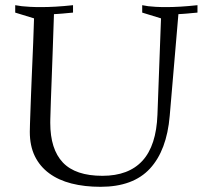

<svg xmlns="http://www.w3.org/2000/svg" viewBox="-20 -699 774 733"><path d="M38.1 -679.2Q48.8 -677.2 63.5 -675.3Q76.2 -673.8 94.5 -672.9Q112.8 -671.9 137.7 -671.9Q162.6 -671.9 192.6 -673.6Q222.7 -675.3 258.8 -679.2V-650.9Q246.1 -649.9 236.6 -648.9Q227.1 -647.9 218.8 -647.2Q210.4 -646.5 202.6 -646Q194.8 -645.5 186 -645Q183.1 -558.6 180.9 -495.8Q178.7 -433.1 177 -388.9Q175.3 -344.7 174.3 -316.4Q173.3 -288.1 172.9 -270.8Q172.4 -253.4 172.1 -244.4Q171.9 -235.4 171.9 -230Q171.9 -129.4 220 -78.6Q268.1 -27.8 371.1 -27.8Q471.2 -27.8 523.9 -85.4Q576.7 -143.1 581.1 -261.2L594.7 -628.9L522.9 -650.9V-679.2Q532.7 -677.2 545.9 -675.3Q557.1 -673.8 574.5 -672.9Q591.8 -671.9 615.7 -671.9Q639.2 -671.9 668.5 -673.6Q697.8 -675.3 733.9 -679.2V-650.9Q721.2 -649.9 711.4 -648.9Q701.7 -647.9 693.6 -647.2Q685.5 -646.5 677.7 -646Q669.9 -645.5 661.1 -645L627.9 -256.3Q616.7 -125 552.5 -55.4Q488.3 14.2 363.8 14.2Q302.7 14.2 252.9 1.5Q203.1 -11.2 167.7 -37.4Q132.3 -63.5 113 -102.8Q93.8 -142.1 93.8 -195.8Q93.8 -206.1 94.5 -226.8Q95.2 -247.6 96.2 -275.4Q97.2 -303.2 98.4 -335.9Q99.6 -368.7 101.1 -403.1Q102.5 -437.5 104 -471.4Q105.5 -505.4 106.7 -535.4Q107.9 -565.4 108.6 -589.6Q109.4 -613.8 109.9 -628.9L38.1 -650.9V-679.2Z"/></svg>

Font: Simonetta
Style: Italic
Weight: 400
Italic angle: -2°
Designer: Gayaneh Bagdasaryan
Foundry: BrownFox
Version: Version 1.001